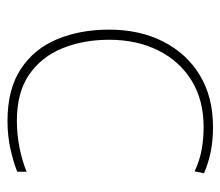

<svg xmlns="http://www.w3.org/2000/svg" viewBox="-58 -520 588 512"><g transform="rotate(90 236.0 -264.0)"><path d="M302 10Q218 10 164 -25.5Q110 -61 84.5 -122.5Q59 -184 59 -261Q59 -342 90.5 -404.5Q122 -467 180 -502.5Q238 -538 319 -538Q355 -538 384.5 -532Q414 -526 442 -514L437 -489Q407 -503 377.5 -508Q348 -513 319 -513Q247 -513 195 -481Q143 -449 114.5 -392Q86 -335 86 -261Q86 -193 108.5 -137Q131 -81 178.5 -48Q226 -15 302 -15Q338 -15 373.5 -22Q409 -29 438 -41V-16Q413 -6 378 2Q343 10 302 10Z"/></g></svg>

Font: Noto Sans Sinhala UI Thin
Style: Regular
Weight: 100
Designer: Jelle Bosma - Monotype Design Team
Foundry: Monotype Imaging Inc.
Version: Version 2.006; ttfautohint (v1.8.4.7-5d5b)